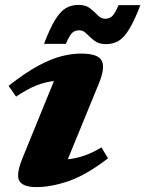

<svg xmlns="http://www.w3.org/2000/svg" viewBox="-20 -750 592 783"><path d="M72.5 -107 200 -419.5Q163 -415.5 127 -401Q91 -386.5 45.5 -356L15 -400Q82.5 -453 135.2 -481.5Q188 -510 230.8 -520.8Q273.5 -531.5 310.5 -531.5Q380 -531.5 394.8 -502.8Q409.5 -474 384 -411.5L256.5 -100.5Q325.5 -107 393.5 -149L420.5 -104.5Q334 -37.5 261.8 -12.2Q189.5 13 128.5 13Q74 13 59 -12.2Q44 -37.5 72.5 -107ZM552.5 -729Q528 -665.5 507 -631Q486 -596.5 463.5 -583.2Q441 -570 412 -570Q382.5 -570 364.5 -584.2Q346.5 -598.5 333 -612.5Q319.5 -626.5 303 -626.5Q286.5 -626.5 275 -616.5Q263.5 -606.5 248.5 -571H159.5Q183.5 -634.5 204.8 -669Q226 -703.5 248.5 -716.8Q271 -730 300.5 -730Q330 -730 347.8 -715.8Q365.5 -701.5 379 -687.5Q392.5 -673.5 409 -673.5Q425.5 -673.5 436.8 -683.5Q448 -693.5 463.5 -729Z"/></svg>

Font: Newsreader Caption
Style: Bold Italic
Weight: 700
Italic angle: -17°
Designer: Hugues Gentile
Foundry: Production Type
Version: Version 1.001